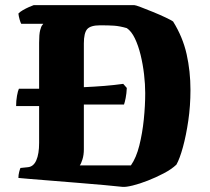

<svg xmlns="http://www.w3.org/2000/svg" viewBox="-20 -728 823 751"><path d="M460 3Q435 0 389 -4Q343 -8 289 -12.5Q235 -17 184 -21Q133 -25 97 -28Q61 -31 52 -32Q52 -44 55 -55.5Q58 -67 60 -71L89 -74Q111 -76 122 -101Q133 -126 133 -169V-313H130H43Q43 -334 46.5 -353.5Q50 -373 54 -381H130H133V-561Q133 -594 137 -609.5Q141 -625 145.5 -630Q150 -635 149 -635H63Q60 -640 56.5 -652.5Q53 -665 52 -675Q57 -681 69 -688Q81 -695 93.5 -700.5Q106 -706 112 -708H505Q510 -708 531 -700Q552 -692 579 -681Q606 -670 628 -659.5Q650 -649 657 -644Q695 -583 710 -516Q725 -449 725 -376Q725 -314 716.5 -256Q708 -198 695.5 -152.5Q683 -107 670 -84Q651 -66 620.5 -50Q590 -34 558 -21.5Q526 -9 499.5 -2.5Q473 4 460 3ZM292 -81H492Q513 -111 525 -159Q537 -207 542.5 -261Q548 -315 548 -364Q548 -398 543.5 -437Q539 -476 530 -513Q521 -550 507.5 -578Q494 -606 476 -618Q448 -626 426.5 -627.5Q405 -629 372 -629Q334 -629 321 -614Q308 -599 308 -558V-387Q351 -389 388.5 -392Q426 -395 462 -400L476 -384Q475 -362 471.5 -344.5Q468 -327 465 -319H308V-144Q308 -122 302.5 -104.5Q297 -87 292 -81Z"/></svg>

Font: Texturina Black
Style: Regular
Weight: 900
Designer: Guillermo Torres Carreño
Foundry: Omnibus-Type
Version: Version 1.002; ttfautohint (v1.8.3)